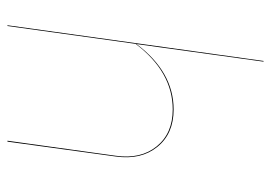

<svg xmlns="http://www.w3.org/2000/svg" viewBox="-125 -595 720 510"><g transform="rotate(-90 235.0 -340.0)"><path d="M420.9 -680.2H422.9L328.1 0H326.2L373 -337.4Q298.8 -238.8 199.2 -238.8Q134.8 -238.8 99.9 -282Q64.9 -325.2 74.2 -392.1L113.8 -680.2H116.2L76.2 -392.1Q66.9 -326.2 101.3 -283.7Q135.7 -241.2 199.2 -241.2Q298.8 -241.2 373.5 -339.8Z"/></g></svg>

Font: Fira Sans Compressed Two
Style: Italic
Weight: 100
Width: 3
Italic angle: -8°
Designer: Carrois Corporate & Edenspiekermann AG
Foundry: Carrois Corporate GbR & Edenspiekermann AG
Version: Version 4.203;PS 004.203;hotconv 1.0.88;makeotf.lib2.5.64775